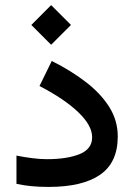

<svg xmlns="http://www.w3.org/2000/svg" viewBox="-20 -738 529 757"><path d="M181.6 -717.8 259.8 -639.6 181.6 -561.5 103.5 -639.6ZM164.6 -110.4Q244.6 -110.4 293.9 -130.4Q343.3 -150.4 343.3 -196.8Q343.3 -243.2 288.8 -295.4Q234.4 -347.7 135.7 -398.9L184.1 -497.6Q261.2 -459 319.8 -413.6Q378.4 -368.2 411.4 -315.2Q444.3 -262.2 444.3 -200.2Q444.3 -97.2 374.8 -49.1Q305.2 -1 171.9 -1Q136.7 -1 105.2 -3.9Q73.7 -6.8 44.9 -13.2V-124.5Q76.7 -118.2 107.9 -114.3Q139.2 -110.4 164.6 -110.4Z"/></svg>

Font: Vazirmatn UI NL Medium
Style: Regular
Weight: 500
Designer: Saber Rastikerdar
Foundry: Saber Rastikerdar
Version: Version 33.003